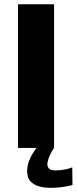

<svg xmlns="http://www.w3.org/2000/svg" viewBox="-20 -695 360 902"><path d="M64.5 0H234V-675H64.5ZM216.5 187.5Q240 187.5 261.8 185Q283.5 182.5 299.5 179.2Q315.5 176 320.5 174L319.5 91.5Q314 94 301 97.5Q288 101 272 103.2Q256 105.5 241 105.5Q221 105.5 211.8 98Q202.5 90.5 202.5 77Q202.5 66 207.8 51Q213 36 220.5 22Q228 8 233.5 0H152Q144 9.5 133.5 26.2Q123 43 115.2 64.5Q107.5 86 107.5 110Q107.5 140 123 156.8Q138.5 173.5 163.5 180.5Q188.5 187.5 216.5 187.5Z"/></svg>

Font: Anybody UltraCondensed Thin
Style: Bold
Weight: 700
Version: Version 1.111